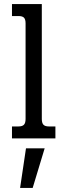

<svg xmlns="http://www.w3.org/2000/svg" viewBox="-20 -682 328 946"><path d="M39 -59H71Q90 -59 98 -67.5Q106 -76 106 -96V-567Q106 -587 98 -595Q90 -603 71 -603H39V-662H186V-96Q186 -76 194 -67.5Q202 -59 221 -59H253V0H39ZM108 49H200L141 244H79Z"/></svg>

Font: Pridi Light
Style: Regular
Weight: 300
Designer: Katatrad Team
Foundry: CadsonDemak
Version: Version 1.003